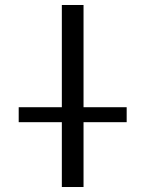

<svg xmlns="http://www.w3.org/2000/svg" viewBox="-20 -750 583 770"><path d="M55 -260V-320H228V-730H315V-320H488V-260H315V0H228V-260Z"/></svg>

Font: M PLUS 1p
Style: Regular
Weight: 400
Version: Version 1.062